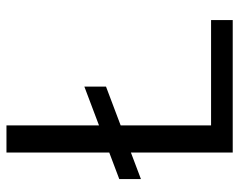

<svg xmlns="http://www.w3.org/2000/svg" viewBox="-93 -647 740 594"><g transform="rotate(-90 277.0 -350.0)"><path d="M20 -284V-351L306 -459V-392ZM102 0V-700H186V-67H512V0Z"/></g></svg>

Font: DM Sans 12pt
Style: Regular
Weight: 400
Version: Version 4.004;gftools[0.9.30]